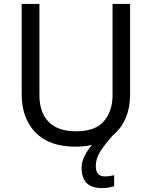

<svg xmlns="http://www.w3.org/2000/svg" viewBox="-20 -734 771 974"><path d="M466 107Q466 136 478 148.5Q490 161 511 161Q528 161 539.5 158.5Q551 156 559 155V211Q545 215 531 217.5Q517 220 497 220Q444 220 419 194Q394 168 394 117Q394 86 410 55.5Q426 25 447 1Q408 10 362 10Q229 10 159.5 -62.5Q90 -135 90 -254V-714H180V-251Q180 -164 226.5 -116Q273 -68 367 -68Q464 -68 507.5 -119.5Q551 -171 551 -252V-714H640V-252Q640 -189 618 -136Q596 -83 552 -47Q508 3 487 37.5Q466 72 466 107Z"/></svg>

Font: Noto Sans Gothic
Style: Regular
Weight: 400
Designer: Monotype Design Team
Foundry: Monotype Imaging Inc.
Version: Version 2.001; ttfautohint (v1.8.4.7-5d5b)